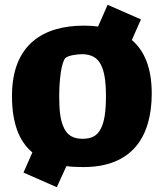

<svg xmlns="http://www.w3.org/2000/svg" viewBox="-20 -684 687 801"><path d="M530 -517 568 -603 429 -664 389 -573C370 -576 350 -577 329 -577C164 -577 30 -501 30 -284C30 -171 59 -95 115 -48L78 36L217 97L257 9C279 12 303 13 328 13C531 13 613 -113 613 -294C613 -400 583 -472 530 -517ZM401 -148C385 -115 359 -105 324 -105C286 -105 258 -119 243 -159C232 -186 227 -222 227 -282C227 -351 236 -422 252 -441C261 -452 300 -458 324 -458C361 -457 386 -444 401 -414C416 -385 422 -342 422 -282C422 -217 415 -175 401 -148Z"/></svg>

Font: FilmFarsi_V5 Display
Style: Regular
Weight: 400
Designer: Borna Izadpanah
Foundry: Borna Izadpanah
Version: Version 1.000;PS 001.000;hotconv 1.0.88;makeotf.lib2.5.64775